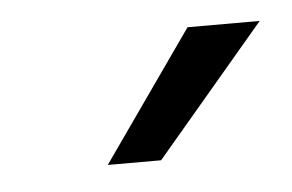

<svg xmlns="http://www.w3.org/2000/svg" viewBox="-27 -788 301 198"><g transform="rotate(-5 123.5 -689.0)"><path d="M78.1 -621.6 172.4 -755.9H247.1L133.3 -621.6Z"/></g></svg>

Font: Inter 18pt Light
Style: Italic
Weight: 300
Italic angle: -9.3988°
Designer: Rasmus Andersson
Foundry: rsms
Version: Version 4.001;git-66647c0bb